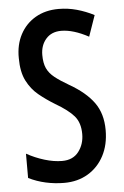

<svg xmlns="http://www.w3.org/2000/svg" viewBox="-53 -762 522 811"><g transform="rotate(-5 208.0 -357.0)"><path d="M380 -197Q380 -135 355.5 -88.5Q331 -42 287.5 -16Q244 10 187 10Q147 10 108.5 1.5Q70 -7 36 -24V-127Q72 -107 111.5 -95Q151 -83 186 -83Q232 -83 256 -114.5Q280 -146 280 -189Q280 -237 255.5 -265.5Q231 -294 176 -326Q140 -348 109.5 -373Q79 -398 60 -435.5Q41 -473 41 -531Q40 -588 63 -631.5Q86 -675 128 -699.5Q170 -724 226 -724Q266 -724 303.5 -713.5Q341 -703 376 -685L345 -596Q280 -631 229 -631Q188 -631 164.5 -604Q141 -577 141 -536Q141 -502 151 -480Q161 -458 183.5 -440Q206 -422 244 -400Q312 -361 346 -314Q380 -267 380 -197Z"/></g></svg>

Font: Noto Sans Telugu ExtraCondensed Medium
Style: Regular
Weight: 500
Width: 2
Designer: Jelle Bosma - Monotype Design Team
Foundry: Monotype Imaging Inc.
Version: Version 2.005; ttfautohint (v1.8.4.7-5d5b)